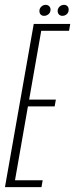

<svg xmlns="http://www.w3.org/2000/svg" viewBox="-48 -774 310 794"><path d="M-27.5 0H123.5L128.5 -28.5H14L67.5 -334H178L183 -362H72.5L122.5 -646.5H237.5L242.5 -675H91.5ZM134.5 -708.5Q144.5 -708.5 152.8 -715.5Q161 -722.5 161 -734Q161 -743 155.2 -748.5Q149.5 -754 141 -754Q131 -754 123 -746.8Q115 -739.5 115 -728.5Q115 -719.5 120.2 -714Q125.5 -708.5 134.5 -708.5ZM210 -708.5Q220.5 -708.5 228.2 -715.5Q236 -722.5 236 -734Q236 -743 230.8 -748.5Q225.5 -754 216.5 -754Q206.5 -754 198.5 -746.8Q190.5 -739.5 190.5 -728.5Q190.5 -719.5 196 -714Q201.5 -708.5 210 -708.5Z"/></svg>

Font: Anybody ExtraCondensed ExtraLight
Style: Italic
Weight: 250
Width: 2
Italic angle: -10°
Version: Version 1.113;gftools[0.9.25]